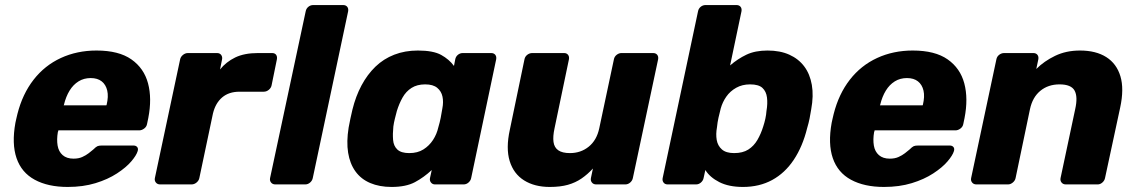

<svg xmlns="http://www.w3.org/2000/svg" viewBox="-20 -730 4506 760"><path d="M248 10Q170 10 117.5 -18.5Q65 -47 45.5 -104Q26 -161 41 -244Q43 -251 45 -262Q47 -273 49 -279Q69 -358 113 -414.5Q157 -471 221 -500.5Q285 -530 362 -530Q450 -530 500 -495Q550 -460 566 -400Q582 -340 567 -263L562 -239Q560 -228 550.5 -221Q541 -214 531 -214H211Q211 -213 210.5 -211Q210 -209 209 -207Q204 -178 208 -154Q212 -130 228 -116Q244 -102 271 -102Q291 -102 305.5 -108.5Q320 -115 331 -123.5Q342 -132 349 -138Q360 -149 366 -151.5Q372 -154 384 -154H508Q518 -154 523 -148Q528 -142 525 -132Q520 -115 499.5 -91Q479 -67 443 -43.5Q407 -20 358 -5Q309 10 248 10ZM232 -313H401L402 -315Q410 -348 404.5 -371.5Q399 -395 382.5 -408Q366 -421 339 -421Q312 -421 291 -408Q270 -395 255.5 -371.5Q241 -348 233 -315Z M614 0Q603 0 597 -7.5Q591 -15 593 -25L693 -495Q695 -505 704 -512.5Q713 -520 724 -520H839Q850 -520 855.5 -512.5Q861 -505 859 -495L851 -455Q875 -485 911 -502.5Q947 -520 1001 -520H1057Q1068 -520 1073 -513Q1078 -506 1076 -495L1055 -392Q1053 -382 1044 -374.5Q1035 -367 1024 -367H928Q886 -367 859.5 -344.5Q833 -322 823 -281L769 -25Q767 -15 758 -7.5Q749 0 738 0Z M1070 0Q1059 0 1053 -7.5Q1047 -15 1049 -25L1190 -685Q1192 -696 1200.5 -703Q1209 -710 1220 -710H1338Q1349 -710 1354.5 -703Q1360 -696 1358 -685L1218 -25Q1216 -15 1207.5 -7.5Q1199 0 1188 0Z M1530 10Q1482 10 1445.5 -5.5Q1409 -21 1387 -51.5Q1365 -82 1358 -125.5Q1351 -169 1360 -225Q1364 -245 1367 -260.5Q1370 -276 1375 -296Q1388 -349 1411 -392Q1434 -435 1466 -466Q1498 -497 1540.5 -513.5Q1583 -530 1634 -530Q1695 -530 1726.5 -512.5Q1758 -495 1777 -469L1782 -495Q1784 -506 1792.5 -513Q1801 -520 1812 -520H1924Q1935 -520 1940.5 -513Q1946 -506 1944 -495L1845 -25Q1843 -15 1834.5 -7.5Q1826 0 1815 0H1702Q1692 0 1686 -7.5Q1680 -15 1682 -25L1689 -57Q1658 -28 1622.5 -9Q1587 10 1530 10ZM1600 -124Q1633 -124 1656 -138.5Q1679 -153 1694 -176Q1709 -199 1715 -226Q1721 -246 1724.5 -264Q1728 -282 1731 -301Q1736 -326 1731.5 -347.5Q1727 -369 1710.5 -382.5Q1694 -396 1663 -396Q1631 -396 1609 -382Q1587 -368 1573.5 -344Q1560 -320 1551 -291Q1547 -276 1543 -260Q1539 -244 1537 -229Q1534 -200 1536 -176Q1538 -152 1553 -138Q1568 -124 1600 -124Z M2156 10Q2096 10 2054.5 -16Q2013 -42 1997.5 -92.5Q1982 -143 1998 -216L2056 -495Q2058 -506 2067 -513Q2076 -520 2087 -520H2213Q2223 -520 2228.5 -513Q2234 -506 2232 -495L2175 -222Q2168 -190 2171 -168Q2174 -146 2190 -135Q2206 -124 2236 -124Q2279 -124 2310.5 -149.5Q2342 -175 2352 -222L2410 -495Q2412 -506 2421 -513Q2430 -520 2440 -520H2565Q2576 -520 2581.5 -513Q2587 -506 2585 -495L2485 -25Q2483 -15 2474.5 -7.5Q2466 0 2455 0H2340Q2329 0 2323 -7.5Q2317 -15 2319 -25L2327 -63Q2306 -40 2282 -23.5Q2258 -7 2228 1.5Q2198 10 2156 10Z M2921 10Q2865 10 2827.5 -9Q2790 -28 2772 -57L2765 -25Q2763 -15 2754.5 -7.5Q2746 0 2735 0H2623Q2612 0 2606.5 -7.5Q2601 -15 2603 -25L2743 -685Q2745 -696 2753.5 -703Q2762 -710 2773 -710H2895Q2906 -710 2911.5 -703Q2917 -696 2915 -685L2870 -471Q2900 -497 2934.5 -513.5Q2969 -530 3018 -530Q3068 -530 3104.5 -513.5Q3141 -497 3163.5 -467Q3186 -437 3193.5 -394Q3201 -351 3191 -297Q3188 -278 3184.5 -260.5Q3181 -243 3175 -223Q3157 -150 3122 -97.5Q3087 -45 3036.5 -17.5Q2986 10 2921 10ZM2886 -124Q2920 -124 2942 -138Q2964 -152 2978 -176Q2992 -200 3001 -229Q3006 -244 3009.5 -260Q3013 -276 3014 -291Q3019 -320 3016 -344Q3013 -368 2998 -382Q2983 -396 2949 -396Q2918 -396 2894 -382.5Q2870 -369 2855 -347.5Q2840 -326 2833 -301Q2828 -282 2824 -264Q2820 -246 2818 -226Q2813 -199 2817 -176Q2821 -153 2837.5 -138.5Q2854 -124 2886 -124Z M3479 10Q3401 10 3348.5 -18.5Q3296 -47 3276.5 -104Q3257 -161 3272 -244Q3274 -251 3276 -262Q3278 -273 3280 -279Q3300 -358 3344 -414.5Q3388 -471 3452 -500.5Q3516 -530 3593 -530Q3681 -530 3731 -495Q3781 -460 3797 -400Q3813 -340 3798 -263L3793 -239Q3791 -228 3781.5 -221Q3772 -214 3762 -214H3442Q3442 -213 3441.5 -211Q3441 -209 3440 -207Q3435 -178 3439 -154Q3443 -130 3459 -116Q3475 -102 3502 -102Q3522 -102 3536.5 -108.5Q3551 -115 3562 -123.5Q3573 -132 3580 -138Q3591 -149 3597 -151.5Q3603 -154 3615 -154H3739Q3749 -154 3754 -148Q3759 -142 3756 -132Q3751 -115 3730.5 -91Q3710 -67 3674 -43.5Q3638 -20 3589 -5Q3540 10 3479 10ZM3463 -313H3632L3633 -315Q3641 -348 3635.5 -371.5Q3630 -395 3613.5 -408Q3597 -421 3570 -421Q3543 -421 3522 -408Q3501 -395 3486.5 -371.5Q3472 -348 3464 -315Z M3845 0Q3834 0 3828 -7.5Q3822 -15 3824 -25L3924 -495Q3926 -506 3935 -513Q3944 -520 3955 -520H4070Q4081 -520 4086.5 -513Q4092 -506 4090 -495L4082 -457Q4113 -488 4156.5 -509Q4200 -530 4255 -530Q4318 -530 4359 -504Q4400 -478 4415 -428Q4430 -378 4414 -304L4354 -25Q4352 -15 4343.5 -7.5Q4335 0 4325 0H4199Q4188 0 4182 -7.5Q4176 -15 4178 -25L4236 -298Q4247 -347 4233.5 -371.5Q4220 -396 4174 -396Q4129 -396 4098 -370.5Q4067 -345 4057 -298L4000 -25Q3998 -15 3989 -7.5Q3980 0 3970 0Z"/></svg>

Font: Rubik
Style: Bold Italic
Weight: 700
Italic angle: -12°
Designer: Hubert and Fischer
Foundry: Hubert and Fischer
Version: Version 2.300;gftools[0.9.30]